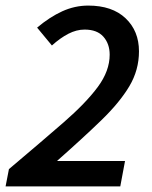

<svg xmlns="http://www.w3.org/2000/svg" viewBox="-32 -668 546 688"><path d="M-12 0 0 -62Q115 -159 195.5 -229Q276 -299 318.5 -356.5Q361 -414 361 -472Q361 -511 338.5 -536.5Q316 -562 271 -562Q242 -562 213 -547Q184 -532 154 -505L101 -569Q146 -607 191 -627.5Q236 -648 284 -648Q370 -648 418 -602.5Q466 -557 466 -484Q466 -417 431.5 -359Q397 -301 331.5 -237.5Q266 -174 172 -91H416L399 0Z"/></svg>

Font: Source Sans Pro SemiBold
Style: Italic
Weight: 600
Italic angle: -11°
Designer: Paul D. Hunt
Foundry: Adobe Systems Incorporated
Version: Version 1.095;hotconv 1.0.109;makeotfexe 2.5.65596